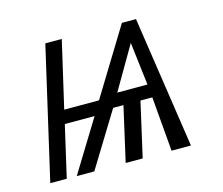

<svg xmlns="http://www.w3.org/2000/svg" viewBox="-77 -588 798 687"><g transform="rotate(-15 322.5 -244.0)"><path d="M29.8 0 142.1 -487.8H203.1L146 -241.2H274.9L425.8 -487.8H478L550.8 0H479L461.9 -202.1H418L372.1 0H309.1L355 -202.1H316.9L192.9 0H127.9L245.1 -190.9H134.8L90.8 0ZM345.2 -251H457L438 -410.2Z"/></g></svg>

Font: HK Grotesk Light Italic
Style: Regular
Weight: 300
Italic angle: -13°
Designer: Alfredo Marco Pradil and Stefan Peev
Foundry: Hanken Design Co.
Version: Version 1.000;PS 001.000;hotconv 1.0.88;makeotf.lib2.5.64775